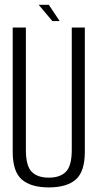

<svg xmlns="http://www.w3.org/2000/svg" viewBox="-20 -792 425 816"><path d="M187.5 4.5Q263.5 4.5 302 -29Q340.5 -62.5 340.5 -146.5V-675H285V-155Q285 -87.5 260.2 -62.2Q235.5 -37 187.5 -37Q139 -37 114.5 -62.2Q90 -87.5 90 -155V-675H34V-146.5Q34 -62.5 72.8 -29Q111.5 4.5 187.5 4.5ZM202.5 -702.5H233.5L187.5 -771.5H144.5Z"/></svg>

Font: Anybody Condensed Light
Style: Regular
Weight: 300
Width: 3
Designer: Tyler Finck
Foundry: Etcetera Type Company
Version: Version 1.113;gftools[0.9.25]